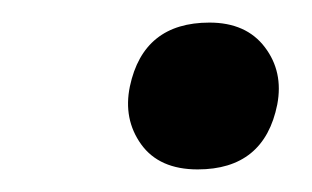

<svg xmlns="http://www.w3.org/2000/svg" viewBox="-20 -528 276 170"><path d="M155 -378Q121 -378 105 -400.2Q89 -422.5 95 -451.5Q107 -508 165.5 -508Q198 -508 214.5 -486.2Q231 -464.5 225.5 -435.5Q214 -378 155 -378Z"/></svg>

Font: Commissioner
Style: Italic
Weight: 400
Italic angle: -12°
Designer: Kostas Bartsokas
Foundry: Kostas Bartsokas
Version: Version 1.000; ttfautohint (v1.8.3)